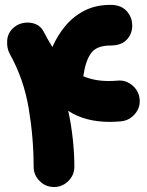

<svg xmlns="http://www.w3.org/2000/svg" viewBox="-20 -685 603 789"><path d="M37.1 -572.3Q55.7 -587.9 79.8 -591.3Q104 -594.7 125.7 -586.2Q147.5 -577.6 158.7 -556.2Q167.5 -539.6 176.5 -523.4Q185.5 -507.3 195.3 -491.7Q215.8 -539.1 248.5 -578.4Q281.2 -617.7 327.4 -641.4Q373.5 -665 434.1 -665Q477.5 -665 500.5 -639.6Q523.4 -614.3 523.4 -579.6Q523.4 -546.4 501.2 -522.2Q479 -498 434.1 -498Q377 -498 354 -466.3Q331.1 -434.6 322.3 -371.6Q344.2 -362.3 370.1 -357.2Q396 -352.1 426.8 -352.1Q443.8 -352.1 461.9 -353.5Q495.6 -357.4 522.9 -335Q550.3 -312.5 553.7 -278.3Q557.6 -244.6 535.2 -217.5Q512.7 -190.4 478.5 -186.5Q466.3 -185.5 454.6 -184.8Q442.9 -184.1 431.6 -184.1Q329.6 -184.1 260.3 -229.5Q272.5 -174.8 279.1 -114.3Q285.6 -53.7 285.6 0Q285.6 34.2 261 58.8Q236.3 83.5 201.7 83.5Q167.5 83.5 142.8 58.8Q118.2 34.2 118.2 0Q118.2 -119.6 97.9 -240Q77.6 -360.4 20.5 -462.9Q7.3 -486.3 9.5 -518.6Q11.7 -550.8 37.1 -572.3Z"/></svg>

Font: Mikhak Black
Style: Regular
Weight: 900
Designer: Amin Abedi
Version: Version 3.3